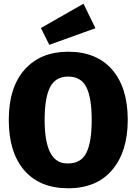

<svg xmlns="http://www.w3.org/2000/svg" viewBox="-20 -990 730 1028"><path d="M345 18Q193 18 110 -78Q27 -174 27 -348Q27 -522 112 -617.5Q197 -713 345 -713Q497 -713 580.5 -617Q664 -521 664 -348Q664 -179 581 -80.5Q498 18 345 18ZM345 -115Q414 -115 442.5 -172Q471 -229 471 -348Q471 -466 442.5 -523Q414 -580 345 -580Q277 -580 248 -523Q219 -466 219 -348Q219 -115 339 -115ZM244 -750 199 -840 427 -970 491 -839Z"/></svg>

Font: Trujillo ExtraBold
Style: Regular
Weight: 800
Designer: Fira Sans original fonts by bBox Type GmbH, Carrois Corporate GbR, & Edenspiekermann AG / Changes by Cristiano Sobral
Foundry: Fira Sans original fonts by bBox Type GmbH, Carrois Corporate GbR, & Edenspiekermann AG / Changes by Cristiano Sobral
Version: Version 4.301;July 28, 2020;FontCreator 13.0.0.2655 64-bit